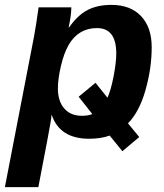

<svg xmlns="http://www.w3.org/2000/svg" viewBox="-42 -558 673 786"><path d="M239 -446H241Q276 -496 316.5 -517Q357 -538 414 -538Q492 -538 535.5 -492Q579 -446 579 -365Q579 -277 553 -187Q528 -100 482 -53L528 3L459 61L407 -3Q371 10 323 10Q203 10 170 -87H169Q167 -66 165 -57Q164 -46 115 208H-22L97 -407L106 -460L116 -528H250Q250 -496 239 -446ZM355 -443Q279 -443 239 -374Q219 -339 207 -286Q195 -234 195 -196Q195 -144 221 -114Q247 -84 293 -84Q319 -84 336 -91L280 -162L349 -219L398 -158Q412 -189 423 -245Q434 -303 434 -339Q434 -443 355 -443Z"/></svg>

Font: Libra Sans
Style: Bold Italic
Weight: 700
Italic angle: -12°
Foundry: Context Ltd
Version: Version 1.002